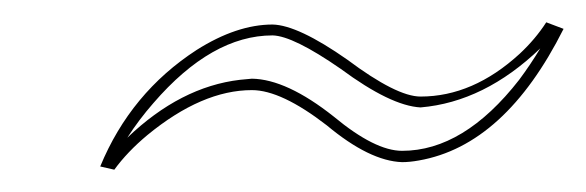

<svg xmlns="http://www.w3.org/2000/svg" viewBox="-20 -359 528 173"><path d="M70.3 -209Q97.7 -275.4 157.2 -314Q193.4 -336.9 225.6 -336.9Q248.5 -336.4 293 -305.2Q337.4 -272 358.9 -272Q406.2 -272 448.2 -310.5Q462.4 -323.7 472.2 -338.9L487.8 -333Q435.1 -228 357.4 -214.4Q349.1 -212.9 342.3 -212.9Q313 -213.9 274.4 -246.1Q233.4 -277.8 207 -277.8Q162.1 -277.8 112.8 -237.3Q94.7 -222.2 83 -206.1ZM94.7 -234.9Q142.6 -280.8 196.3 -287.1Q202.6 -287.6 207 -288.1Q238.3 -287.6 280.8 -253.9Q317.9 -223.1 342.3 -223.1Q397.9 -223.1 447.8 -287.1Q458 -300.8 466.8 -315.4Q416.5 -267.1 358.9 -262.2Q332 -263.7 287.1 -296.9Q244.1 -326.7 225.6 -327.1Q170.9 -327.1 118.2 -266.1Q105 -251 94.7 -234.9Z"/></svg>

Font: Linux Biolinum Outline O
Style: Italic
Weight: 400
Italic angle: -12°
Designer: Philipp H. Poll
Foundry: Philipp H. Poll
Version: Version 0.6.2